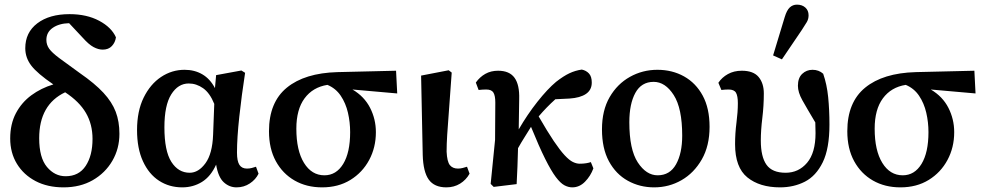

<svg xmlns="http://www.w3.org/2000/svg" viewBox="-20 -794 4247 828"><path d="M254 14Q185 14 133.5 -13Q82 -40 53 -87.5Q24 -135 24 -197Q24 -259 48.5 -305.5Q73 -352 115 -383Q157 -414 210 -430Q141 -477 115 -511Q89 -545 89 -586Q89 -654 141 -693.5Q193 -733 280 -733Q354 -733 407.5 -704.5Q461 -676 480 -633Q477 -611 462.5 -595.5Q448 -580 423 -580Q404 -580 383.5 -591Q363 -602 338 -630L278 -694Q235 -693 207.5 -674Q180 -655 180 -622Q180 -601 192 -584Q204 -567 235.5 -543.5Q267 -520 324 -479Q389 -434 426 -394Q463 -354 479 -312Q495 -270 495 -217Q495 -153 464.5 -100.5Q434 -48 380 -17Q326 14 254 14ZM149 -198Q149 -114 182.5 -74Q216 -34 263 -34Q320 -34 349.5 -78.5Q379 -123 379 -195Q379 -258 350.5 -307Q322 -356 261 -396Q149 -343 149 -198Z M689 -245Q689 -143 719 -96Q749 -49 798 -49Q836 -49 866 -90Q896 -131 899 -213L904 -346Q885 -393 856 -413.5Q827 -434 794 -434Q748 -434 718.5 -387Q689 -340 689 -245ZM766 14Q710 14 666 -14.5Q622 -43 596.5 -98.5Q571 -154 571 -233Q571 -315 599.5 -373Q628 -431 674.5 -462Q721 -493 776 -493Q819 -493 852.5 -473.5Q886 -454 907 -414L912 -470L1021 -490L1037 -480Q1022 -383 1012 -291Q1002 -199 1002 -136Q1002 -99 1012.5 -83Q1023 -67 1045 -67Q1056 -67 1065.5 -69.5Q1075 -72 1084 -75L1095 -45Q1083 -20 1057.5 -3Q1032 14 1000 14Q969 14 945 -8Q921 -30 912 -84Q889 -33 851 -9.5Q813 14 766 14Z M1369 14Q1302 14 1250.5 -15.5Q1199 -45 1169.5 -99Q1140 -153 1140 -228Q1140 -353 1217 -416Q1294 -479 1435 -483L1688 -489L1693 -391L1500 -408Q1551 -378 1576 -329Q1601 -280 1601 -224Q1601 -158 1572 -104Q1543 -50 1491 -18Q1439 14 1369 14ZM1258 -239Q1258 -145 1291 -91.5Q1324 -38 1379 -38Q1430 -38 1460 -87Q1490 -136 1490 -224Q1490 -267 1480.5 -308Q1471 -349 1449.5 -381Q1428 -413 1392 -428Q1329 -418 1293.5 -370Q1258 -322 1258 -239Z M1905 14Q1853 14 1829 -19.5Q1805 -53 1803 -126L1796 -468L1915 -491L1928 -481Q1921 -379 1916 -315.5Q1911 -252 1908.5 -212Q1906 -172 1906 -140Q1908 -97 1920 -82Q1932 -67 1955 -67Q1965 -67 1975 -69.5Q1985 -72 1994 -75L2005 -45Q1990 -18 1964 -2Q1938 14 1905 14Z M2109 12 2096 -1 2115 -191 2116 -352Q2116 -381 2108 -394.5Q2100 -408 2077 -408Q2070 -408 2061 -407.5Q2052 -407 2044 -406L2032 -438Q2049 -462 2073 -475.5Q2097 -489 2128 -489Q2177 -489 2199 -458.5Q2221 -428 2219 -366L2217 -236Q2254 -300 2297.5 -355Q2341 -410 2378 -441Q2410 -466 2435.5 -478Q2461 -490 2489 -494Q2508 -490 2520 -477Q2532 -464 2532 -438Q2532 -406 2507 -389Q2482 -372 2436 -369L2375 -366Q2356 -349 2338 -330.5Q2320 -312 2303 -292Q2341 -226 2368 -186Q2395 -146 2415 -124.5Q2435 -103 2450.5 -95.5Q2466 -88 2480 -88Q2495 -88 2507.5 -90Q2520 -92 2528 -95L2539 -68Q2527 -35 2503 -10.5Q2479 14 2448 14Q2431 14 2414 5Q2397 -4 2377 -30.5Q2357 -57 2331 -109Q2305 -161 2270 -247Q2256 -224 2242 -202Q2228 -180 2214 -155Q2213 -115 2211.5 -75Q2210 -35 2208 0Z M2801 14Q2739 14 2687.5 -14.5Q2636 -43 2606 -98.5Q2576 -154 2576 -236Q2576 -318 2609 -375Q2642 -432 2696.5 -462.5Q2751 -493 2815 -493Q2879 -493 2930 -464.5Q2981 -436 3010.5 -381.5Q3040 -327 3040 -247Q3040 -165 3006.5 -106.5Q2973 -48 2919 -17Q2865 14 2801 14ZM2816 -38Q2869 -38 2895.5 -85.5Q2922 -133 2922 -209Q2922 -327 2885.5 -384Q2849 -441 2799 -441Q2746 -441 2720 -393.5Q2694 -346 2694 -267Q2694 -149 2730.5 -93.5Q2767 -38 2816 -38Z M3344 14Q3256 14 3203 -29Q3150 -72 3150 -172Q3150 -219 3156 -265Q3162 -311 3162 -349Q3162 -380 3154 -394Q3146 -408 3122 -408Q3115 -408 3106.5 -407.5Q3098 -407 3091 -406L3078 -437Q3093 -460 3119 -474.5Q3145 -489 3179 -489Q3229 -489 3251.5 -462Q3274 -435 3274 -391Q3274 -338 3267.5 -285Q3261 -232 3261 -188Q3261 -118 3285.5 -83.5Q3310 -49 3368 -49Q3424 -49 3460.5 -92Q3497 -135 3497 -220Q3497 -232 3496.5 -243Q3496 -254 3496 -266Q3459 -328 3440 -362Q3421 -396 3421 -424Q3421 -458 3439.5 -475.5Q3458 -493 3484 -493Q3511 -493 3530 -476Q3546 -430 3551.5 -375Q3557 -320 3557 -257Q3557 -153 3528 -94Q3499 -35 3451 -10.5Q3403 14 3344 14ZM3314 -555 3364 -720Q3373 -750 3386 -762Q3399 -774 3417 -774Q3439 -774 3453 -761.5Q3467 -749 3467 -728Q3467 -712 3459.5 -699Q3452 -686 3438 -665L3352 -538Z M3863 14Q3796 14 3744.5 -15.5Q3693 -45 3663.5 -99Q3634 -153 3634 -228Q3634 -353 3711 -416Q3788 -479 3929 -483L4182 -489L4187 -391L3994 -408Q4045 -378 4070 -329Q4095 -280 4095 -224Q4095 -158 4066 -104Q4037 -50 3985 -18Q3933 14 3863 14ZM3752 -239Q3752 -145 3785 -91.5Q3818 -38 3873 -38Q3924 -38 3954 -87Q3984 -136 3984 -224Q3984 -267 3974.5 -308Q3965 -349 3943.5 -381Q3922 -413 3886 -428Q3823 -418 3787.5 -370Q3752 -322 3752 -239Z"/></svg>

Font: Source Serif Pro Semibold
Style: Regular
Weight: 600
Designer: Frank Grießhammer
Foundry: Adobe Systems Incorporated
Version: Version 3.000;hotconv 1.0.109;makeotfexe 2.5.65596